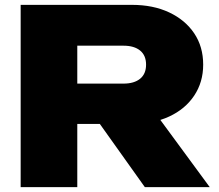

<svg xmlns="http://www.w3.org/2000/svg" viewBox="-20 -770 903 790"><path d="M226 -426H488Q532 -426 556.5 -446Q581 -466 581 -504Q581 -542 556.5 -562Q532 -582 488 -582H193L298 -690V0H65V-750H523Q610 -750 676 -719Q742 -688 779 -633Q816 -578 816 -504Q816 -432 779 -376.5Q742 -321 676 -290.5Q610 -260 523 -260H226ZM326 -351H585L843 0H576Z"/></svg>

Font: Unbounded ExtraBold
Style: Regular
Weight: 800
Designer: Luke Prowse, Jean-Baptiste Morizot, Fátima Lázaro, Florian Runge
Foundry: NaN
Version: Version 1.701;gftools[0.9.28.dev5+ged2979d]